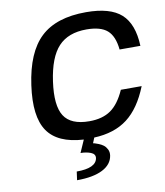

<svg xmlns="http://www.w3.org/2000/svg" viewBox="-101 -803 979 1136"><g transform="rotate(-10 388.0 -235.0)"><path d="M317 95 350 20Q194 11 134 -77.5Q74 -166 100 -350Q127 -544 220.5 -632Q314 -720 493 -720Q638 -720 704.5 -660Q771 -600 776 -468H651Q643 -549 603 -584Q563 -619 478 -619Q368 -619 309 -555.5Q250 -492 230 -350Q210 -208 250.5 -144.5Q291 -81 402 -81Q481 -81 531 -116Q581 -151 617 -232H742Q692 -106 613.5 -46Q535 14 413 19L400 51Q404 52 410.5 53.5Q417 55 433 61.5Q449 68 461 77Q473 86 481.5 102.5Q490 119 487 140Q479 193 422.5 221.5Q366 250 269 250L276 199Q393 199 402 140Q405 116 378 105.5Q351 95 317 95Z"/></g></svg>

Font: Fivo Sans Modern Med
Style: Italic
Weight: 450
Designer: Alexander Slobzheninov
Foundry: Alexander Slobzheninov
Version: 1.0